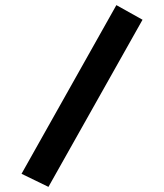

<svg xmlns="http://www.w3.org/2000/svg" viewBox="-20 -686 640 749"><path d="M169 43 64 -8 434 -666 536 -609Z"/></svg>

Font: Inconsolata Expanded Bold
Style: Regular
Weight: 700
Width: 7
Monospace: yes
Designer: Raph Levien, Cyreal, Brenton Simpson
Foundry: Raph Levien, Cyreal, Google
Version: Version 3.001; ttfautohint (v1.8.2.53-6de2)